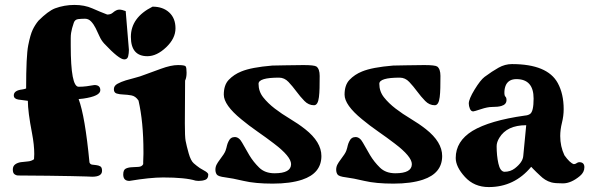

<svg xmlns="http://www.w3.org/2000/svg" viewBox="-20 -712 2391 779"><path d="M394 -19Q394 5 354 5Q352 5 330 4Q308 3 269 2.5Q230 2 175 1Q120 0 54 0Q46 0 39 -5Q32 -10 32 -24Q32 -38 41.5 -45Q51 -52 64.5 -54Q78 -56 92.5 -57Q107 -58 118 -66L119 -87Q119 -124 110 -171Q93 -259 93 -303Q73 -305 54.5 -308Q36 -311 36 -325Q36 -345 70 -349Q78 -350 86 -353Q86 -485 94.5 -528Q103 -571 112.5 -591Q122 -611 136 -628Q175 -667 203 -678Q241 -692 282 -692Q323 -692 354.5 -678Q386 -664 415 -653Q429 -653 437 -660Q452 -673 463.5 -673Q475 -673 490 -667L503 -510Q503 -496 500 -483.5Q497 -471 484 -471Q463 -471 403 -535Q391 -548 383.5 -565Q376 -582 368 -598Q360 -614 349.5 -625Q339 -636 325 -636Q311 -636 297.5 -634.5Q284 -633 279.5 -620Q275 -607 272.5 -597.5Q270 -588 268.5 -578.5Q267 -569 267 -557V-527Q267 -360 299 -360Q315 -360 331 -362Q359 -366 363 -367Q387 -367 387 -346Q387 -322 318 -312Q304 -310 299 -310Q325 -241 343 -53Q346 -45 354 -44Q362 -43 371 -42Q380 -41 387 -37Q394 -33 394 -19Z M642 8Q589 8 505 22Q480 22 480 -4Q480 -23 490.5 -28Q501 -33 515 -33.5Q529 -34 542.5 -35Q556 -36 561 -46V-56L562 -87V-97Q562 -217 542 -304Q530 -322 513 -325Q496 -328 480.5 -328.5Q465 -329 453.5 -332.5Q442 -336 442 -350Q442 -364 456.5 -372Q471 -380 490.5 -386Q510 -392 528.5 -396.5Q547 -401 570 -410L633 -433Q674 -448 702 -448Q730 -448 733.5 -442.5Q737 -437 737 -417Q737 -397 731 -385L730 -212Q730 -157 733 -141Q737 -120 745.5 -90Q754 -60 766 -49.5Q778 -39 791 -30L815 -16Q825 -9 825 -4Q825 13 813 17.5Q801 22 786 22L774 21Q732 8 642 8ZM578 -484Q511 -484 511 -562.5Q511 -641 599 -685Q641 -685 666.5 -661.5Q692 -638 692 -597Q692 -556 654 -520Q616 -484 578 -484Z M1112 -397Q1029 -397 1029 -372Q1029 -341 1048 -317Q1067 -293 1095 -271.5Q1123 -250 1156.5 -230Q1190 -210 1218 -188Q1284 -136 1284 -79Q1284 -9 1206 17Q1158 33 1086.5 33Q1015 33 968.5 22Q922 11 893.5 7.5Q865 4 859.5 -4Q854 -12 854 -23.5Q854 -35 859 -44.5Q864 -54 871 -63Q891 -89 895 -100.5Q899 -112 901 -122Q903 -130 907 -138Q915 -156 932.5 -156Q950 -156 962.5 -133Q975 -110 991.5 -82.5Q1008 -55 1031.5 -32Q1055 -9 1094 -9Q1161 -9 1161 -46Q1161 -77 1091 -130Q1061 -153 1025 -178Q989 -203 959 -228Q888 -286 888 -328Q888 -367 908 -388Q929 -410 959 -422Q1000 -439 1085 -446L1135 -447L1211 -448Q1255 -448 1264 -442Q1277 -432 1277 -404Q1277 -376 1276.5 -355Q1276 -334 1274 -318Q1270 -285 1254 -285Q1232 -285 1215 -302.5Q1198 -320 1182.5 -341Q1167 -362 1150.5 -379.5Q1134 -397 1112 -397Z M1602 -397Q1519 -397 1519 -372Q1519 -341 1538 -317Q1557 -293 1585 -271.5Q1613 -250 1646.5 -230Q1680 -210 1708 -188Q1774 -136 1774 -79Q1774 -9 1696 17Q1648 33 1576.5 33Q1505 33 1458.5 22Q1412 11 1383.5 7.5Q1355 4 1349.5 -4Q1344 -12 1344 -23.5Q1344 -35 1349 -44.5Q1354 -54 1361 -63Q1381 -89 1385 -100.5Q1389 -112 1391 -122Q1393 -130 1397 -138Q1405 -156 1422.5 -156Q1440 -156 1452.5 -133Q1465 -110 1481.5 -82.5Q1498 -55 1521.5 -32Q1545 -9 1584 -9Q1651 -9 1651 -46Q1651 -77 1581 -130Q1551 -153 1515 -178Q1479 -203 1449 -228Q1378 -286 1378 -328Q1378 -367 1398 -388Q1419 -410 1449 -422Q1490 -439 1575 -446L1625 -447L1701 -448Q1745 -448 1754 -442Q1767 -432 1767 -404Q1767 -376 1766.5 -355Q1766 -334 1764 -318Q1760 -285 1744 -285Q1722 -285 1705 -302.5Q1688 -320 1672.5 -341Q1657 -362 1640.5 -379.5Q1624 -397 1602 -397Z M2145 -312Q2145 -391 2075 -391Q2045 -391 2033 -368Q2027 -355 2026.5 -339.5Q2026 -324 2030.5 -320Q2035 -316 2035 -306Q2035 -288 2014 -282Q2001 -278 1976 -278Q1958 -278 1931 -269Q1904 -260 1900 -260Q1891 -260 1886.5 -271Q1882 -282 1882 -292Q1882 -310 1905.5 -348.5Q1929 -387 1946 -400Q1977 -423 2003 -437.5Q2029 -452 2057 -452Q2201 -452 2243 -375Q2267 -331 2267 -269Q2267 -242 2260 -214Q2253 -186 2253 -160Q2253 -118 2270 -82Q2292 -51 2308 -46Q2314 -46 2319.5 -50Q2325 -54 2330 -54Q2351 -54 2351 -33.5Q2351 -13 2333 2Q2297 32 2264 32Q2231 32 2217 28Q2203 24 2192 17Q2181 10 2173 2L2157 -13L2142 -28Q2136 -35 2135 -35Q2067 47 1963 47Q1904 47 1866.5 6Q1829 -35 1829 -71Q1829 -139 1897 -181Q1967 -223 2109 -243Q2123 -244 2131 -250Q2145 -260 2145 -312ZM2006 -153Q1995 -135 1995 -119Q1995 -81 2002 -49Q2009 -17 2026 -15Q2051 -15 2069 -29Q2101 -54 2103 -79L2115 -204Q2037 -204 2006 -153Z"/></svg>

Font: Miltonian Tattoo
Style: Regular
Weight: 400
Designer: Pablo Impallari
Foundry: Pablo Impallari
Version: Version 1.008